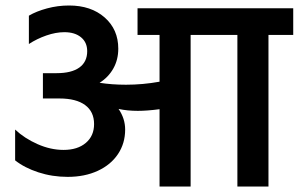

<svg xmlns="http://www.w3.org/2000/svg" viewBox="-20 -678 1086 698"><path d="M35 -95V-207Q69 -175 116.5 -154Q164 -133 211 -133Q262 -133 292 -158.5Q322 -184 322 -227Q322 -272 289.5 -296Q257 -320 196 -320H136V-412H186Q240 -412 268.5 -432.5Q297 -453 297 -492Q297 -524 274.5 -542.5Q252 -561 214 -561Q183 -561 148.5 -549Q114 -537 85 -518V-621Q112 -637 151 -647.5Q190 -658 231 -658Q311 -658 360.5 -614.5Q410 -571 410 -501Q410 -461 392 -429Q374 -397 342 -377Q387 -370 438 -370Q499 -370 560 -381V-551H480V-648H1046V-551H956V0H843V-551H673V0H560V-281Q515 -275 481 -275Q443 -275 411 -282Q435 -247 435 -207Q435 -157 409 -118Q383 -79 335.5 -57Q288 -35 226 -35Q170 -35 119.5 -51.5Q69 -68 35 -95Z"/></svg>

Font: Madhuban Medium
Style: Regular
Weight: 500
Designer: jaikishan Patel
Foundry: MagicType
Version: Version 1.000